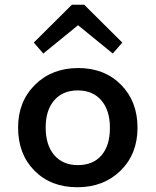

<svg xmlns="http://www.w3.org/2000/svg" viewBox="-20 -772 654 807"><path d="M558 -235Q558 -125 487 -55Q416 15 305 15Q194 15 125 -54.5Q56 -124 56 -236Q56 -345 127 -415.5Q198 -486 309 -486Q419 -486 488.5 -416Q558 -346 558 -235ZM172 -236Q172 -162 208 -120Q244 -78 307 -78Q371 -78 406.5 -119Q442 -160 442 -235Q442 -308 406 -350Q370 -392 307 -392Q244 -392 208 -350.5Q172 -309 172 -236ZM162 -547 122 -593 282 -752H334L494 -593L454 -547L308 -666Z"/></svg>

Font: Intel One Mono Medium
Style: Regular
Weight: 500
Monospace: yes
Designer: Fred Shallcrass
Foundry: Frere-Jones Type LLC
Version: Version 1.400;hotconv 1.1.0;makeotfexe 2.6.0;FJTRelease1.4